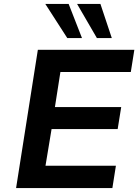

<svg xmlns="http://www.w3.org/2000/svg" viewBox="-20 -959 715 979"><path d="M62 0 173 -705H665L647 -592H288L260 -413H598L580 -301H243L212 -114H571L553 0ZM474 -765 373 -939H492L550 -765ZM323 -765 211 -939H330L398 -765Z"/></svg>

Font: Nunito Sans 6pt
Style: Bold Italic
Weight: 700
Italic angle: -9°
Version: Version 3.101;gftools[0.9.27]